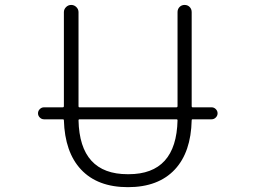

<svg xmlns="http://www.w3.org/2000/svg" viewBox="-20 -774 1040 782"><path d="M703.1 -284.2Q703.1 -288.1 698.2 -288.1H303.7Q299.8 -288.1 299.8 -284.2Q304.7 -64.5 500 -64.5Q501 -64.5 502 -64.5Q502.9 -64.5 503.9 -64.5Q698.2 -64.5 703.1 -284.2ZM159.2 -288.1Q149.4 -288.1 142.1 -295.4Q134.8 -302.7 134.8 -312.5Q134.8 -322.3 142.1 -329.6Q149.4 -336.9 159.2 -336.9H235.4Q240.2 -336.9 240.2 -341.8V-724.6Q240.2 -736.3 249 -745.1Q257.8 -753.9 270 -753.9Q282.2 -753.9 291 -745.1Q299.8 -736.3 299.8 -724.6V-341.8Q299.8 -336.9 303.7 -336.9H698.2Q703.1 -336.9 703.1 -341.8V-724.6Q703.1 -737.3 711.4 -745.6Q719.7 -753.9 731.9 -753.9Q744.1 -753.9 752.4 -745.6Q760.7 -737.3 760.7 -724.6V-341.8Q760.7 -336.9 764.6 -336.9H841.8Q851.6 -336.9 858.9 -329.6Q866.2 -322.3 866.2 -312.5Q866.2 -302.7 858.9 -295.4Q851.6 -288.1 841.8 -288.1H764.6Q760.7 -288.1 760.7 -284.2Q757.8 -154.3 692.4 -84Q625 -11.7 501 -11.7Q377 -11.7 309.6 -84Q244.1 -154.3 240.2 -284.2Q240.2 -288.1 235.4 -288.1Z"/></svg>

Font: Rounded-L Mgen+ 1m light
Style: Regular
Weight: 200
Designer: [Source Han Sans]
Ryoko NISHIZUKA  (kana & ideographs); Paul D. Hunt (Latin, Greek & Cyrillic); Wenlong ZHANG  (bopomofo
Version: Version 1.059.20150602